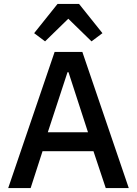

<svg xmlns="http://www.w3.org/2000/svg" viewBox="-20 -964 702 984"><path d="M522 0 459 -189H198L137 0H22L260 -698H402L640 0ZM331 -594H326L225 -286H431ZM385 -944 505 -794 449 -752 330 -868 211 -752 155 -794 275 -944Z"/></svg>

Font: IBM Plex Arabic Medium
Style: Regular
Weight: 500
Designer: Mike Abbink, Paul van der Laan, Pieter van Rosmalen, Wael Morcos, Khajak Apelian
Foundry: Bold Monday
Version: Version 1.0